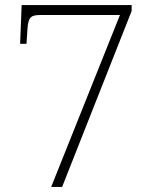

<svg xmlns="http://www.w3.org/2000/svg" viewBox="-20 -734 599 754"><path d="M181 0H224L497 -691V-714H65L59 -562H84L88 -622C91 -668 103 -675 139 -675H451Z"/></svg>

Font: Noto Serif Lao ExtraLight
Style: Regular
Weight: 200
Designer: Monotype Design Team
Foundry: Monotype Imaging Inc.
Version: Version 2.003